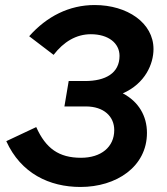

<svg xmlns="http://www.w3.org/2000/svg" viewBox="-20 -731 663 763"><path d="M300 12C442 12 564 -68 564 -203C564 -270 531 -327 468 -360C557 -399 590 -477 590 -536C590 -640 486 -711 356 -711C255 -711 166 -666 96 -587L193 -513C233 -565 283 -595 341 -595C410 -595 455 -560 455 -509C455 -440 399 -409 318 -409H253L236 -308H321C393 -308 434 -268 434 -214C434 -147 382 -104 302 -104C214 -104 162 -141 124 -226L5 -170C63 -42 176 12 300 12Z"/></svg>

Font: Fixel Display 20240404 SemiBold
Style: Italic
Weight: 600
Italic angle: -10°
Designer: AlfaBravo + MacPaw
Foundry: Kyrylo Tkachov, Marchela Mozhyna, Serhii Makarenko, Maria Weinstein, Zakhar Kryvoshyya
Version: Version 1.211;Glyphs 3.2 (3225)